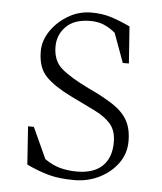

<svg xmlns="http://www.w3.org/2000/svg" viewBox="-46 -609 555 659"><g transform="rotate(5 231.5 -279.0)"><path d="M234 10Q182 10 145.5 0Q109 -10 69 -29L60 -160H80L129 -53Q158 -33 185 -26.5Q212 -20 240 -20Q298 -20 328 -49Q358 -78 358 -131Q358 -171 338 -194Q318 -217 282 -234.5Q246 -252 197 -276Q140 -304 110.5 -334Q81 -364 81 -421Q81 -457 103.5 -490.5Q126 -524 163 -546Q200 -568 243 -568Q281 -568 312 -558Q343 -548 377 -532L386 -405H365L328 -506Q307 -523 287 -531Q267 -539 242 -539Q187 -539 158.5 -510.5Q130 -482 130 -441Q130 -392 161 -365.5Q192 -339 256 -308Q308 -284 342 -261.5Q376 -239 392 -210.5Q408 -182 408 -139Q408 -96 383.5 -62.5Q359 -29 319.5 -9.5Q280 10 234 10Z"/></g></svg>

Font: Spectral SC ExtraLight
Style: Regular
Weight: 275
Designer: Jean-Baptiste Levee
Foundry: Production Type
Version: Version 2.001